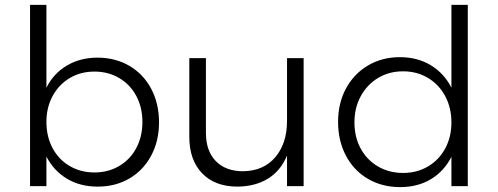

<svg xmlns="http://www.w3.org/2000/svg" viewBox="-20 -762 2038 786"><path d="M631 -261Q631 -185 599 -125Q567 -65 510 -31.5Q453 2 380 2Q308 2 254 -30.5Q200 -63 170 -121V0H103V-742H170V-403Q199 -461 253.5 -493.5Q308 -526 379 -526Q452 -526 509.5 -492.5Q567 -459 599 -398.5Q631 -338 631 -261ZM563 -263Q563 -322 538 -369Q513 -416 468 -442.5Q423 -469 367 -469Q310 -469 265.5 -442.5Q221 -416 195.5 -369Q170 -322 170 -263Q170 -203 195 -156Q220 -109 265 -82.5Q310 -56 367 -56Q423 -56 468 -82.5Q513 -109 538 -156Q563 -203 563 -263Z M1223 -524V0H1155V-125Q1129 -63 1077.5 -31Q1026 1 953 2Q860 2 807.5 -52.5Q755 -107 755 -202V-524H823V-218Q823 -144 863.5 -102.5Q904 -61 975 -61Q1059 -62 1107 -118.5Q1155 -175 1155 -267V-524Z M1895 -742V0H1828V-120Q1798 -61 1744 -28.5Q1690 4 1618 4Q1544 4 1486 -30Q1428 -64 1396 -125Q1364 -186 1364 -263Q1364 -340 1396.5 -400Q1429 -460 1486.5 -494Q1544 -528 1617 -528Q1689 -528 1743.5 -495Q1798 -462 1828 -403V-742ZM1828 -261Q1828 -321 1802.5 -368.5Q1777 -416 1732 -443Q1687 -470 1630 -470Q1573 -470 1528 -443Q1483 -416 1457 -368.5Q1431 -321 1431 -261Q1431 -201 1456.5 -154Q1482 -107 1527.5 -80.5Q1573 -54 1630 -54Q1687 -54 1732 -80.5Q1777 -107 1802.5 -154Q1828 -201 1828 -261Z"/></svg>

Font: TypoPRO Montserrat Alternates
Style: Regular
Weight: 300
Designer: Julieta Ulanovsky
Foundry: Julieta Ulanovsky
Version: Version 6.001